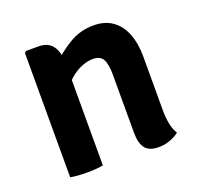

<svg xmlns="http://www.w3.org/2000/svg" viewBox="-97 -610 740 720"><g transform="rotate(-20 273.0 -249.5)"><path d="M124.5 -502Q163 -502 181 -476.8Q199 -451.5 199 -408V0Q185.5 2.5 168.2 3.8Q151 5 134 5Q117.5 5 100 3.8Q82.5 2.5 68.5 0V-495.5L75 -502ZM481 -115.5Q481 -88 485.8 -63.5Q490.5 -39 502 -20.5Q488 -9 466.2 -0.8Q444.5 7.5 420.5 7.5Q381.5 7.5 366 -13.5Q350.5 -34.5 350.5 -74.5V-307Q350.5 -349 339.8 -368.5Q329 -388 298.5 -388Q278 -388 253.5 -378Q229 -368 206 -347.5Q183 -327 167 -296V-415Q201.5 -451 246.2 -478.2Q291 -505.5 344.5 -505.5Q391 -505.5 421.2 -483.2Q451.5 -461 466.2 -422.2Q481 -383.5 481 -334Z"/></g></svg>

Font: Signika SemiBold
Style: Regular
Weight: 600
Designer: Anna Giedry
Foundry: Anna Giedry
Version: Version 2.001